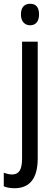

<svg xmlns="http://www.w3.org/2000/svg" viewBox="-46 -758 291 1018"><path d="M65 -681Q65 -710 78 -724Q91 -738 114 -738Q161 -738 161 -681Q161 -654 148.5 -639Q136 -624 114 -624Q92 -624 78.5 -639Q65 -654 65 -681ZM32 240Q-2 240 -26 230V158Q-15 162 -4 164.5Q7 167 19 167Q45 167 58 147.5Q71 128 71 83V-537H154V81Q154 239 32 240Z"/></svg>

Font: Noto Sans Malayalam Condensed
Style: Regular
Weight: 400
Width: 3
Designer: Jelle Bosma - Monotype Design Team
Foundry: Monotype Imaging Inc.
Version: Version 2.104; ttfautohint (v1.8.4.7-5d5b)